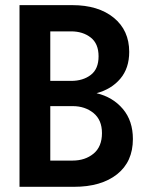

<svg xmlns="http://www.w3.org/2000/svg" viewBox="-20 -720 575 740"><path d="M55.2 0V-700.2H258.8Q358.9 -700.2 418.5 -651.6Q478 -603 478 -520Q478 -457 443.6 -416.5Q409.2 -376 352.1 -360.8Q415 -345.7 453.6 -300Q492.2 -254.4 492.2 -184.1Q492.2 -96.7 431.2 -48.3Q370.1 0 265.1 0ZM173.8 -101.1H259.8Q308.1 -101.1 340.6 -127.9Q373 -154.8 373 -207Q373 -257.8 340.3 -284.4Q307.6 -311 259.8 -311H173.8ZM173.8 -408.2H253.9Q299.8 -408.2 329.8 -431.2Q359.9 -454.1 359.9 -502.9Q359.9 -551.8 329.6 -575.4Q299.3 -599.1 253.9 -599.1H173.8Z"/></svg>

Font: TASA Explorer SemiBold
Style: Regular
Weight: 600
Designer: Weizhong Zhang
Foundry: Local Remote
Version: Version 1.000;Glyphs 3.1.2 (3151)